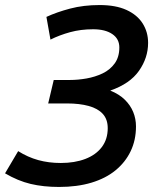

<svg xmlns="http://www.w3.org/2000/svg" viewBox="-40 -727 620 761"><path d="M194 14Q132 14 81.5 2Q31 -10 -20 -40L32 -128Q70 -104 111.5 -92.5Q153 -81 201 -81Q256 -81 298 -97Q340 -113 363.5 -144Q387 -175 387 -219Q387 -254 367.5 -275.5Q348 -297 311.5 -307Q275 -317 226 -317H151L173 -410H237Q269 -410 303 -416Q337 -422 366.5 -436Q396 -450 414.5 -475.5Q433 -501 433 -539Q433 -573 405 -592Q377 -611 329 -611Q280 -611 238 -599.5Q196 -588 160 -570L144 -660Q185 -679 238 -693Q291 -707 355 -707Q419 -707 461.5 -687.5Q504 -668 525.5 -634Q547 -600 547 -557Q547 -498 511 -446.5Q475 -395 397 -368Q432 -354 454.5 -332Q477 -310 488 -283Q499 -256 499 -226Q499 -172 478 -128Q457 -84 418 -52Q379 -20 322.5 -3Q266 14 194 14Z"/></svg>

Font: Ubuntu Sans Mono Medium
Style: Italic
Weight: 500
Italic angle: -13.5°
Monospace: yes
Designer: Dalton Maag Ltd
Foundry: Dalton Maag Ltd
Version: Version 1.006